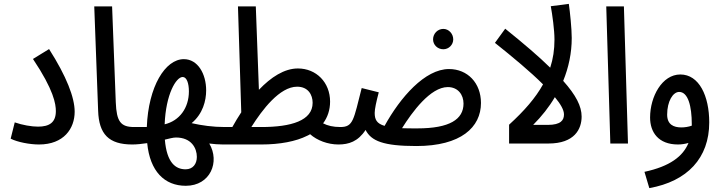

<svg xmlns="http://www.w3.org/2000/svg" viewBox="-20 -740 3714 990"><path d="M35 -25C70 -7 134 5 181 5C309 5 365 -77 365 -164C365 -237 323 -346 233 -487L150 -436C258 -275 268 -203 268 -167C268 -108 234 -87 176 -87C143 -87 96 -95 56 -109Z M662 5C703 5 718 -15 718 -42C718 -68 704 -85 672 -85C602 -85 581 -113 577 -212L558 -707H466L486 -169C490 -48 541 5 662 5Z M662 5C686 5 712 2 739 -2C753 143 828 218 938 218C1065 218 1115 94 1059 0C1083 3 1106 5 1130 5C1170 5 1185 -15 1185 -42C1185 -68 1171 -85 1139 -85C1078 -85 1021 -93 968 -105C1026 -153 1043 -221 1043 -274C1043 -359 1000 -435 928 -435C832 -435 745 -294 737 -85C715 -85 692 -85 671 -85ZM922 -343C943 -343 954 -310 954 -269C954 -183 905 -117 829 -99C835 -254 888 -343 922 -343ZM937 133C885 133 840 99 830 -20C851 -25 873 -31 887 -31C967 -31 995 24 995 69C995 105 975 133 937 133Z M1129 5H1327C1424 5 1506 -11 1564 -40C1569 -42 1574 -45 1579 -48C1615 -16 1670 5 1725 5C1766 5 1782 -15 1782 -42C1782 -68 1767 -85 1735 -85C1698 -85 1669 -92 1646 -104C1669 -135 1682 -173 1682 -216C1682 -315 1611 -387 1516 -387C1446 -387 1377 -342 1315 -277L1299 -707H1207L1224 -161C1208 -136 1192 -111 1178 -85H1138ZM1512 -293C1569 -293 1592 -251 1592 -210C1592 -118 1482 -85 1327 -85H1276C1332 -174 1422 -293 1512 -293Z M2266 -486C2294 -486 2317 -509 2317 -537C2317 -566 2294 -591 2266 -591C2236 -591 2213 -566 2213 -537C2213 -509 2236 -486 2266 -486ZM2127 13C2357 13 2460 -84 2460 -209C2460 -312 2391 -384 2295 -384C2171 -384 2044 -238 1963 -91C1922 -103 1912 -124 1912 -158C1912 -177 1920 -215 1933 -264L1845 -286C1803 -122 1802 -85 1735 -85L1725 5C1778 5 1826 -10 1865 -70C1894 -13 1957 13 2127 13ZM2289 -291C2342 -291 2370 -251 2370 -206C2370 -125 2299 -78 2132 -78C2102 -78 2075 -78 2053 -79C2105 -162 2199 -291 2289 -291Z M2839 -536C2839 -484 2832 -437 2817 -391C2759 -448 2682 -514 2585 -592L2532 -519C2626 -444 2715 -370 2780 -305C2742 -236 2684 -169 2605 -97V0H2808C2943 0 2979 -75 2979 -139C2979 -192 2950 -249 2884 -323C2912 -392 2928 -466 2928 -544C2928 -592 2919 -679 2913 -720L2820 -708C2828 -664 2839 -586 2839 -536ZM2729 -96C2773 -140 2811 -188 2841 -239C2871 -203 2888 -173 2888 -150C2888 -121 2873 -96 2804 -96Z M3127 0H3218L3197 -707H3106Z M3328 230C3524 195 3637 75 3637 -109C3637 -245 3585 -356 3488 -356C3394 -356 3332 -242 3332 -134C3332 -59 3374 5 3476 5C3494 5 3513 2 3530 -3C3502 66 3434 118 3303 146ZM3420 -149C3420 -218 3450 -266 3482 -266C3528 -266 3547 -192 3547 -100C3547 -97 3547 -94 3547 -92C3530 -86 3511 -83 3493 -83C3453 -83 3420 -98 3420 -149Z"/></svg>

Font: Noto Sans Arabic UI XCn Md
Style: Regular
Weight: 500
Width: 2
Designer: Monotype Design Team, Nadine Chahine and Nizar Qandah
Foundry: Monotype Imaging Inc.
Version: Version 2.010